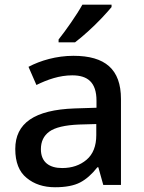

<svg xmlns="http://www.w3.org/2000/svg" viewBox="-20 -786 614 816"><path d="M454.1 -766.1H330.1C306.2 -722.7 258.3 -654.8 229 -618.2V-606H298.8C314.9 -618.2 333 -633.3 354 -652.3C374.5 -670.9 394 -689.9 412.1 -709C430.2 -728 443.8 -743.7 454.1 -755.9ZM292 -548.8C219.7 -548.8 151.9 -528.8 101.1 -502L134.8 -424.8C181.6 -447.8 232.4 -465.8 287.1 -465.8C352.1 -465.8 390.1 -436.5 390.1 -357.9V-328.1L297.9 -325.2C126 -319.3 44.9 -262.2 44.9 -152.8C44.9 -96.7 61 -55.7 93.3 -29.8C125 -3.4 165.5 9.8 213.9 9.8C259.3 9.8 294.9 2.9 320.8 -10.7C346.2 -23.9 370.6 -45.4 394 -75.2H397.9L418.9 0H494.1V-365.2C494.1 -491.7 426.8 -548.8 292 -548.8ZM389.2 -258.8V-211.9C389.2 -165.5 375.5 -130.4 347.7 -106.9C319.8 -83.5 285.6 -71.8 244.1 -71.8C190.9 -71.8 153.8 -95.7 153.8 -151.9C153.8 -184.1 165.5 -209 189.5 -226.6C213.4 -244.1 255.9 -254.4 316.9 -256.8Z"/></svg>

Font: Noto Reveo Sans
Style: Regular
Weight: 500
Designer: Monotype Design Team
Foundry: Monotype Imaging Inc.
Version: Version 2.007